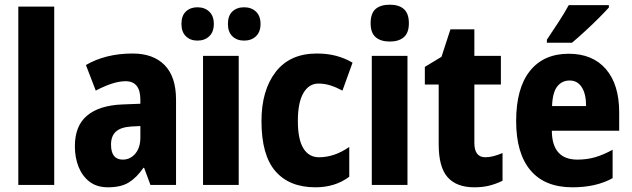

<svg xmlns="http://www.w3.org/2000/svg" viewBox="-20 -788 2692 818"><path d="M211 0H58V-760H211Z M545 -560Q633 -560 681.5 -510.5Q730 -461 730 -363V0H621L594 -73H591Q562 -31 528.5 -10.5Q495 10 440 10Q393 10 362 -13.5Q331 -37 315 -76.5Q299 -116 299 -165Q299 -252 351 -295.5Q403 -339 501 -343L578 -346V-363Q578 -442 515 -442Q488 -442 456 -431.5Q424 -421 388 -402L346 -511Q387 -535 437 -547.5Q487 -560 545 -560ZM539 -249Q494 -246 473.5 -227Q453 -208 453 -172Q453 -108 503 -108Q535 -108 556.5 -133.5Q578 -159 578 -202V-251Z M997 0H845V-550H997ZM753 -686Q753 -721 772 -739Q791 -757 821 -757Q852 -757 871.5 -738.5Q891 -720 891 -686Q891 -652 871.5 -633.5Q852 -615 821 -615Q791 -615 772 -633.5Q753 -652 753 -686ZM951 -686Q951 -721 970 -739Q989 -757 1020 -757Q1051 -757 1070.5 -738.5Q1090 -720 1090 -686Q1090 -652 1070.5 -633.5Q1051 -615 1020 -615Q989 -615 970 -633.5Q951 -652 951 -686Z M1324 10Q1213 10 1153.5 -58.5Q1094 -127 1094 -272Q1094 -403 1154.5 -481.5Q1215 -560 1330 -560Q1375 -560 1412.5 -550Q1450 -540 1482 -521L1439 -402Q1413 -416 1388 -424Q1363 -432 1337 -432Q1296 -432 1272.5 -391.5Q1249 -351 1249 -273Q1249 -194 1272.5 -156Q1296 -118 1339 -118Q1405 -118 1468 -162V-35Q1408 10 1324 10Z M1641 -768Q1680 -768 1701 -749Q1722 -730 1722 -689Q1722 -648 1700.5 -629.5Q1679 -611 1641 -611Q1602 -611 1580.5 -629.5Q1559 -648 1559 -689Q1559 -731 1580 -749.5Q1601 -768 1641 -768ZM1716 -550V0H1564V-550Z M2048 -118Q2065 -118 2083.5 -123Q2102 -128 2121 -136V-18Q2095 -5 2066 2.5Q2037 10 2001 10Q1925 10 1887 -33Q1849 -76 1849 -173V-428H1790V-503L1861 -546L1899 -663H2001V-550H2114V-428H2001V-179Q2001 -118 2048 -118Z M2403 -559Q2505 -559 2561.5 -493.5Q2618 -428 2618 -309V-231H2331Q2332 -108 2440 -108Q2480 -108 2515 -118Q2550 -128 2590 -150V-29Q2520 10 2419 10Q2301 10 2240 -62.5Q2179 -135 2179 -272Q2179 -412 2237.5 -485.5Q2296 -559 2403 -559ZM2407 -445Q2374 -445 2354 -419.5Q2334 -394 2332 -336H2477Q2477 -388 2458.5 -416.5Q2440 -445 2407 -445ZM2574 -756Q2558 -738 2530.5 -710.5Q2503 -683 2472.5 -655Q2442 -627 2417 -606H2310V-619Q2335 -656 2360 -694.5Q2385 -733 2403 -766H2574Z"/></svg>

Font: Noto Sans Hebrew Condensed ExtraBold
Style: Regular
Weight: 800
Width: 3
Designer: Monotype Design Team
Foundry: Monotype Imaging Inc.
Version: Version 2.004; ttfautohint (v1.8.4.7-5d5b)